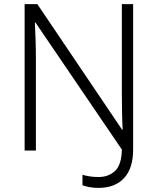

<svg xmlns="http://www.w3.org/2000/svg" viewBox="-20 -734 769 936"><path d="M460 182Q436 182 415 178Q394 174 382 169V118Q398 123 418 126Q438 129 460 129Q510 129 541.5 98.5Q573 68 574 -5L153 -624H150Q152 -588 153.5 -540Q155 -492 155 -445V0H100V-714H162L575 -102H578Q576 -136 575 -184Q574 -232 574 -277V-714H629V-5Q629 87 584.5 134.5Q540 182 460 182Z"/></svg>

Font: Noto Sans Myanmar Light
Style: Regular
Weight: 300
Designer: Monotype Design Team
Foundry: Monotype Imaging Inc.
Version: Version 2.107; ttfautohint (v1.8.4.7-5d5b)